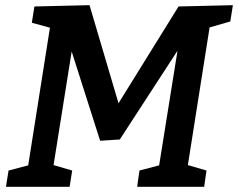

<svg xmlns="http://www.w3.org/2000/svg" viewBox="-20 -722 920 742"><path d="M870 -639 790 -616 706 -84 778 -63 769 0H510L519 -63L595 -83L666 -526L443 -183L367 -178L257 -523L187 -84L259 -63L249 0H3L13 -63L89 -83L173 -615L103 -634L113 -697L326 -702L438 -323L670 -697L880 -702Z"/></svg>

Font: Bitter SemiBold
Style: Italic
Weight: 600
Italic angle: -9°
Designer: Sol Matas, and Bitter project Authors
Foundry: Sol Matas
Version: Version 2.001